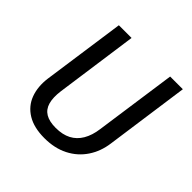

<svg xmlns="http://www.w3.org/2000/svg" viewBox="-180 -847 1016 1016"><g transform="rotate(45 328.0 -338.5)"><path d="M532.3 -689.1H627.3L561.3 -218.2Q552.3 -150.1 517.3 -98.1Q482.3 -46 425.2 -17Q368.1 12.1 291.9 12.1Q213.7 12.1 163.6 -18.4Q113.5 -49 93.5 -102.5Q73.5 -156 82.5 -224.1L148.5 -689.1H243.5L178.5 -225.2Q171.5 -172.3 181.5 -137.4Q191.4 -102.5 219.8 -85.5Q248.2 -68.6 296 -68.6Q346.8 -68.6 382.1 -87Q417.5 -105.5 438.9 -141.9Q460.3 -178.3 467.3 -231.1Z"/></g></svg>

Font: Fira Sans Variable
Style: Italic
Weight: 397
Italic angle: -8°
Designer: Carrois Corporate & Edenspiekermann AG
Foundry: Carrois Corporate GbR & Edenspiekermann AG
Version: Version 4.202